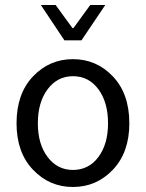

<svg xmlns="http://www.w3.org/2000/svg" viewBox="-20 -734 582 766"><path d="M46 -242Q46 -360 111.5 -429Q177 -498 271 -498Q365 -498 430.5 -429Q496 -360 496 -242Q496 -126 430.5 -57Q365 12 271 12Q177 12 111.5 -57Q46 -126 46 -242ZM131 -242Q131 -159 170 -107.5Q209 -56 271 -56Q334 -56 372.5 -107.5Q411 -159 411 -242Q411 -326 372.5 -378Q334 -430 271 -430Q209 -430 170 -378Q131 -326 131 -242ZM143 -714H202L269 -622H273L340 -714H400L305 -573H237Z"/></svg>

Font: RibengUni
Style: Regular
Weight: 400
Designer: (1) Dr. Andrew Glass (Program Manager at Microsoft Corporation)
(2) Bivuti Chakma (Suz Moriz)
(3) Paul D. Hunt (Adobe Co
Foundry: Bivuti Chakma and Jyoti Chakma
Version: Version 1.2020